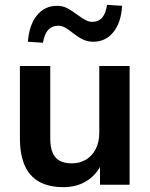

<svg xmlns="http://www.w3.org/2000/svg" viewBox="-20 -761 619 791"><path d="M242 10Q181 10 141 -12.5Q101 -35 81.5 -80Q62 -125 62 -192V-489H187V-190Q187 -156 196.3 -133Q205.5 -110 225.4 -99Q245.3 -88 275.4 -88Q309 -88 334.5 -103.5Q360 -119 374.5 -147.4Q389 -175.9 389 -214V-489H514V0H392V-102H406Q385 -48 342.5 -19Q300 10 242 10ZM157 -585 95 -589Q100 -658 132 -697.5Q164 -737 215 -737Q238 -737 256.5 -727.5Q275 -718 299 -700Q321 -684 334 -677.5Q347 -671 360 -671Q386 -671 401 -688.5Q416 -706 421 -741L483 -737Q479 -668 447 -628.5Q415 -589 364 -589Q343 -589 324.5 -597Q306 -605 279 -626Q259 -642 246 -648.5Q233 -655 219 -655Q194 -655 178.5 -638Q163 -621 157 -585Z"/></svg>

Font: Nunito Sans 12pt ExtraLight
Style: Regular
Weight: 200
Designer: Vernon Adams
Foundry: Vernon Adams
Version: Version 3.101;gftools[0.9.27]